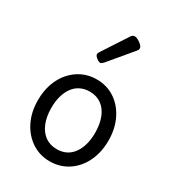

<svg xmlns="http://www.w3.org/2000/svg" viewBox="-202 -956 994 1092"><g transform="rotate(30 294.5 -410.0)"><path d="M295 19Q228 19 175.5 -16Q123 -51 93 -111.5Q63 -172 63 -250Q63 -309 80 -358Q97 -407 128.5 -443Q160 -479 202 -499Q244 -519 295 -519Q362 -519 414 -484.5Q466 -450 496 -389Q526 -328 526 -250Q526 -203 515 -162Q504 -121 483.5 -88Q463 -55 434.5 -31Q406 -7 370.5 6Q335 19 295 19ZM295 -61Q328 -61 354.5 -74Q381 -87 399.5 -112Q418 -137 428 -172Q438 -207 438 -250Q438 -308 421 -350.5Q404 -393 372 -416Q340 -439 295 -439Q262 -439 235 -426Q208 -413 189.5 -388Q171 -363 161 -328.5Q151 -294 151 -250Q151 -192 168.5 -149.5Q186 -107 218 -84Q250 -61 295 -61ZM264 -610Q253 -610 238 -622Q223 -634 223 -644Q223 -647 224 -650Q225 -653 229 -660L336 -824Q341 -832 346.5 -835.5Q352 -839 360 -839Q370 -839 383.5 -831.5Q397 -824 407.5 -813.5Q418 -803 418 -794Q418 -787 415.5 -782.5Q413 -778 406 -770L283 -623Q271 -610 264 -610Z"/></g></svg>

Font: Playwrite ES Deco
Style: Regular
Weight: 400
Designer: Veronika Burian, José Scaglione
Foundry: TypeTogether
Version: Version 1.002